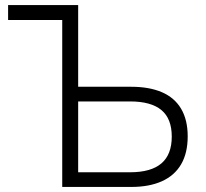

<svg xmlns="http://www.w3.org/2000/svg" viewBox="-20 -739 815 759"><path d="M226 0V-660H12V-719H289V-396H499Q570 -396 620 -374.5Q670 -353 696 -309Q722 -265 722 -200Q722 -134 696 -89.5Q670 -45 620 -22.5Q570 0 499 0ZM289 -58H494Q577 -58 618 -93Q659 -128 659 -199Q659 -270 618 -304Q577 -338 494 -338H289Z"/></svg>

Font: Nunitoga
Style: Light
Weight: 300
Designer: Vernon Adams
Foundry: Vernon Adams
Version: Version 1.0